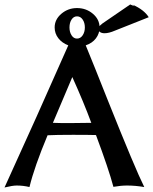

<svg xmlns="http://www.w3.org/2000/svg" viewBox="-28 -831 686 860"><path d="M298.8 -227.1Q223.1 -227.1 185.1 -225.1Q126 -84 104 6.8Q76.2 0 46.9 0Q28.3 0 -7.8 8.8Q135.7 -305.2 277.8 -627.9Q249.5 -638.7 233.2 -659.9Q216.8 -681.2 216.8 -708Q216.8 -743.7 246.8 -769.3Q276.9 -794.9 316.9 -794.9Q357.9 -794.9 387.9 -769.5Q418 -744.1 418 -708Q418 -680.7 401.6 -659.2Q385.3 -637.7 356 -627.9Q391.1 -543 454.1 -383.8Q578.6 -72.3 618.2 6.8Q578.1 0 541 0Q513.2 0 480 5.9Q459 -73.2 401.9 -226.1Q368.7 -227.1 298.8 -227.1ZM295.9 -279.8Q351.1 -279.8 380.9 -280.8Q347.7 -371.1 295.9 -485.8Q285.6 -462.4 256.1 -391.8Q226.6 -321.3 209 -280.8Q215.3 -280.8 227.5 -280.3Q239.7 -279.8 247.1 -279.8ZM316.9 -757.8Q301.8 -757.8 292.5 -743.4Q283.2 -729 283.2 -708Q283.2 -687.5 292.5 -672.9Q301.8 -658.2 316.9 -658.2Q332.5 -658.2 342.3 -672.9Q352.1 -687.5 352.1 -708Q352.1 -729 342.3 -743.4Q332.5 -757.8 316.9 -757.8ZM574.2 -803.2 565.9 -810.1Q617.7 -787.1 638.2 -753.9L486.8 -693.8Q460 -682.1 439.9 -682.1Q427.2 -682.1 419.2 -688Q411.1 -693.8 411.1 -702.1Q411.1 -710.4 431.2 -726.1L555.2 -811Z"/></svg>

Font: Linear Smooth
Style: Bold
Weight: 700
Designer: Philipp H. Poll, Flanker
Foundry: Philipp H. Poll, reworked by Flanker
Version: Version 1.061 | FøM Fix